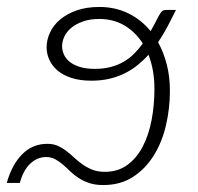

<svg xmlns="http://www.w3.org/2000/svg" viewBox="-38 -526 570 552"><path d="M-18.5 0Q-4 -52.5 25.8 -82.5Q55.5 -112.5 98 -112.5Q115.5 -112.5 128.8 -106.5Q142 -100.5 153.5 -91.5Q165 -82.5 176 -72.2Q187 -62 199.8 -53Q212.5 -44 227.8 -38Q243 -32 263.5 -32Q301.5 -32 328.5 -52Q355.5 -72 372.8 -105.5Q390 -139 398 -181.8Q406 -224.5 406 -270.5Q406 -324.5 389 -368.5Q374.5 -352.5 357.5 -338.8Q340.5 -325 320.2 -315Q300 -305 276.2 -299.5Q252.5 -294 225 -294Q192 -294 167.5 -302Q143 -310 127.2 -323.5Q111.5 -337 103.8 -354.2Q96 -371.5 96 -390Q96 -411.5 105.8 -432.5Q115.5 -453.5 134.8 -469.8Q154 -486 182.2 -496Q210.5 -506 247.5 -506Q293 -506 330.5 -487.8Q368 -469.5 395 -436.5Q401 -447 406.8 -457.8Q412.5 -468.5 418 -479.5Q423.5 -489.5 427.5 -493.5Q431.5 -497.5 441.5 -497.5H468Q457 -475 444.5 -451.2Q432 -427.5 416.5 -404.5Q432.5 -375.5 441.5 -340.5Q450.5 -305.5 450.5 -265Q450.5 -214.5 439.2 -166Q428 -117.5 404.2 -79.2Q380.5 -41 344.5 -17.5Q308.5 6 259 6Q235 6 217.8 0Q200.5 -6 187 -15Q173.5 -24 163 -34.2Q152.5 -44.5 142 -53.5Q131.5 -62.5 120.2 -68.5Q109 -74.5 94.5 -74.5Q69.5 -74.5 49.2 -55.8Q29 -37 19 0ZM234.5 -328Q260 -328 280.8 -333.5Q301.5 -339 318 -348.8Q334.5 -358.5 347.8 -371.8Q361 -385 372.5 -401Q351.5 -434 319.8 -452.8Q288 -471.5 247.5 -471.5Q221 -471.5 201 -464.5Q181 -457.5 167.5 -446.5Q154 -435.5 147.2 -421.2Q140.5 -407 140.5 -393Q140.5 -381 145.8 -369.2Q151 -357.5 162.5 -348.2Q174 -339 191.8 -333.5Q209.5 -328 234.5 -328Z"/></svg>

Font: Lato Light
Style: Italic
Weight: 300
Italic angle: -7°
Designer: Lukasz Dziedzic
Foundry: tyPoland Lukasz Dziedzic
Version: Version 2.007; 2014-02-27